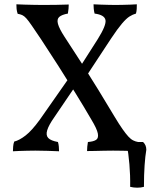

<svg xmlns="http://www.w3.org/2000/svg" viewBox="-20 -699 747 891"><path d="M627 3Q612 2 591.5 1.5Q571 1 548.5 0.5Q526 0 505 0Q484 0 462 0.5Q440 1 419.5 1.5Q399 2 384 2Q384 -7 385 -18.5Q386 -30 388 -40Q414 -42 426 -50Q438 -58 434 -79.5Q430 -101 404 -144Q368 -206 329.5 -268Q291 -330 251.5 -392Q212 -454 171 -516Q144 -556 128 -579.5Q112 -603 102 -614Q92 -625 83 -629Q74 -633 62 -635Q58 -647 57 -657.5Q56 -668 56 -679Q74 -678 95 -677.5Q116 -677 137.5 -676.5Q159 -676 178 -676Q206 -676 241 -676.5Q276 -677 299 -678Q299 -669 298 -658Q297 -647 295 -636Q267 -631 255 -620.5Q243 -610 249 -588Q255 -566 279 -529Q320 -467 359.5 -405Q399 -343 437 -281Q475 -219 512 -157Q533 -122 548.5 -100Q564 -78 575.5 -65.5Q587 -53 598 -47.5Q609 -42 621 -40Q624 -31 625.5 -19.5Q627 -8 627 3ZM40 3Q40 -5 41 -18.5Q42 -32 46 -42Q70 -48 99 -70.5Q128 -93 165 -144L298 -334L327 -295L232 -155Q206 -118 199 -94.5Q192 -71 204 -58.5Q216 -46 249 -40Q252 -30 253 -18.5Q254 -7 254 3Q228 2 200 1Q172 0 144 0Q125 0 106.5 0.5Q88 1 71 1.5Q54 2 40 3ZM369 -328 339 -369 434 -518Q474 -582 469.5 -606Q465 -630 419 -636Q416 -647 415 -659Q414 -671 414 -679Q430 -678 448 -677.5Q466 -677 483.5 -676.5Q501 -676 516 -676Q531 -676 549.5 -676.5Q568 -677 585 -677.5Q602 -678 615 -679Q615 -669 614.5 -658Q614 -647 611 -636Q596 -632 581 -622.5Q566 -613 546 -589.5Q526 -566 496 -521ZM584 168Q585 115 580.5 63.5Q576 12 569 -26L584 -40H644Q659 -26 659 -4Q654 25 651 68.5Q648 112 648 168Q634 172 617 172Q600 172 584 168Z"/></svg>

Font: Vollkorn
Style: Regular
Weight: 400
Designer: Friedrich Althausen
Foundry: Friedrich Althausen
Version: Version 4.104